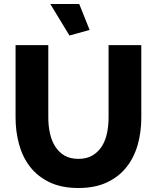

<svg xmlns="http://www.w3.org/2000/svg" viewBox="-20 -936 787 962"><path d="M373 -140Q415 -140 444 -157.5Q473 -175 491 -204Q509 -233 516.5 -270.5Q524 -308 524 -347V-710H688V-347Q688 -273 669.5 -209Q651 -145 612.5 -97Q574 -49 514.5 -21.5Q455 6 373 6Q288 6 228 -23Q168 -52 130.5 -100.5Q93 -149 75.5 -213Q58 -277 58 -347V-710H222V-347Q222 -306 230 -269Q238 -232 256 -203Q274 -174 302.5 -157Q331 -140 373 -140ZM232 -916H377L429 -786L328 -758Z"/></svg>

Font: Oxford Sans
Style: Regular
Weight: 800
Designer: Matt McInerney, Pablo Impallari, Rodrigo Fuenzalida
Foundry: Matt McInerney, Pablo Impallari, Rodrigo Fuenzalida
Version: Version 3.000g; ttfautohint (v1.5) -l 8 -r 28 -G 28 -x 14 -D